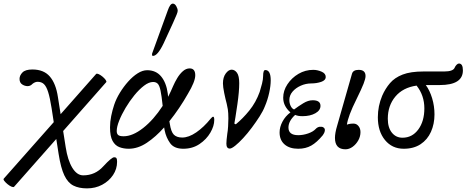

<svg xmlns="http://www.w3.org/2000/svg" viewBox="-65 -811 2578 1061"><path d="M13 221Q9 225 -1.5 220.5Q-12 216 -23 207Q-34 198 -41 189Q-48 180 -44 176L232 -136L220 -214Q211 -271 201 -302.5Q191 -334 177.5 -346.5Q164 -359 143 -359Q129 -359 115 -348Q103 -335 88 -335Q72 -335 57.5 -344.5Q43 -354 43 -375Q43 -394 59 -410.5Q75 -427 114 -427Q177 -427 210.5 -388Q244 -349 255 -275L270 -180L466 -402Q470 -406 480 -401.5Q490 -397 501 -388Q512 -379 518.5 -370Q525 -361 522 -357L284 -87L298 2Q309 74 334.5 116Q360 158 395 158Q461 158 506 108Q552 58 566 58Q575 58 578.5 63Q582 68 582 83Q582 123 559.5 156.5Q537 190 499.5 210Q462 230 416 230Q371 230 340.5 214.5Q310 199 290.5 158Q271 117 259 40L246 -43Z M646 11Q618 11 594.5 2Q571 -7 557 -32.5Q543 -58 543 -107Q543 -138 549.5 -170Q556 -202 566 -232Q577 -265 597.5 -298.5Q618 -332 643.5 -360.5Q669 -389 696 -406Q723 -423 748 -423Q797 -423 825.5 -388.5Q854 -354 862 -295Q863 -287 864 -276Q879 -305 892 -336Q901 -357 914.5 -379.5Q928 -402 945.5 -417.5Q963 -433 983 -433Q1014 -433 1014 -395Q1014 -360 973 -292Q951 -253 925 -214.5Q899 -176 871 -141Q872 -134 873 -129Q880 -82 896 -66.5Q912 -51 942 -51Q978 -51 1019.5 -79.5Q1061 -108 1099 -155Q1108 -166 1113 -166Q1119 -166 1119 -148Q1119 -115 1097.5 -78Q1076 -41 1037.5 -15Q999 11 948 11Q897 11 875 -20Q853 -51 845 -90Q843 -97 842 -107Q796 -55 746.5 -22Q697 11 646 11ZM580 -87Q580 -72 588 -65Q596 -58 618 -58Q668 -58 726 -103.5Q784 -149 834 -226Q828 -283 822 -311Q816 -339 806.5 -348.5Q797 -358 781 -358Q758 -358 731 -337.5Q704 -317 677.5 -284.5Q651 -252 629 -215Q607 -178 593.5 -144Q580 -110 580 -87ZM780 -502Q775 -502 775 -510Q775 -514 777 -519L862 -753Q875 -791 890 -791Q901 -791 909 -777Q917 -763 917 -751Q917 -745 911 -730Q905 -715 891 -684L839 -571Q806 -502 780 -502Z M1205 10Q1186 10 1186 -17Q1186 -34 1191 -72Q1194 -88 1195.5 -112.5Q1197 -137 1197 -156Q1197 -188 1194 -207Q1191 -226 1188 -237Q1181 -263 1174 -297Q1167 -331 1167 -350Q1167 -384 1182.5 -405Q1198 -426 1215 -426Q1232 -426 1244.5 -409Q1257 -392 1257 -351Q1257 -306 1247 -236Q1240 -187 1236 -163Q1232 -139 1230 -128L1238 -124Q1277 -156 1313 -200.5Q1349 -245 1370 -303Q1377 -325 1383 -349Q1389 -373 1389 -391Q1389 -424 1401 -424Q1431 -424 1431 -367Q1431 -337 1422.5 -298Q1414 -259 1399 -224Q1389 -198 1369.5 -167.5Q1350 -137 1326.5 -105.5Q1303 -74 1279 -48Q1255 -22 1235 -6Q1215 10 1205 10Z M1583 11Q1535 11 1507.5 -13Q1480 -37 1480 -79Q1480 -109 1496 -139Q1512 -169 1540 -190Q1522 -205 1511 -225.5Q1500 -246 1500 -271Q1500 -310 1523.5 -345.5Q1547 -381 1584.5 -403Q1622 -425 1666 -425Q1689 -425 1712 -415Q1735 -405 1735 -386Q1735 -367 1709.5 -358.5Q1684 -350 1656 -350Q1625 -350 1597 -337.5Q1569 -325 1551.5 -304.5Q1534 -284 1534 -258Q1534 -241 1541 -226Q1548 -211 1560 -206Q1584 -224 1611 -240.5Q1638 -257 1663 -257Q1706 -257 1706 -226Q1706 -201 1677.5 -185Q1649 -169 1606 -169Q1582 -169 1566 -176Q1529 -142 1529 -106Q1529 -64 1583 -64Q1610 -64 1637.5 -73.5Q1665 -83 1679 -98Q1689 -109 1702 -110.5Q1715 -112 1722 -107Q1732 -101 1730 -88.5Q1728 -76 1719 -64Q1686 -24 1655 -6.5Q1624 11 1583 11Z M1844 14Q1786 14 1786 -49Q1786 -76 1798 -116L1880 -403Q1886 -425 1917 -425Q1955 -425 1955 -391Q1955 -376 1944 -348Q1933 -320 1906 -265Q1881 -215 1868 -180Q1855 -145 1852 -122Q1865 -128 1889 -128Q1905 -128 1916 -114.5Q1927 -101 1927 -81Q1927 -57 1915 -35.5Q1903 -14 1884 0Q1865 14 1844 14Z M2166 11Q2102 11 2062.5 -37Q2023 -85 2023 -163Q2023 -225 2047 -282Q2064 -321 2090 -351.5Q2116 -382 2160 -399Q2204 -416 2275 -416H2389Q2438 -416 2447 -436Q2451 -446 2458 -453Q2465 -460 2471 -460Q2493 -460 2493 -422Q2493 -341 2365 -341H2288Q2310 -311 2323 -268Q2336 -225 2336 -179Q2336 -126 2316.5 -82.5Q2297 -39 2259 -14Q2221 11 2166 11ZM2078 -155Q2078 -106 2100.5 -78Q2123 -50 2159 -50Q2213 -50 2246.5 -95.5Q2280 -141 2280 -212Q2280 -284 2237 -338Q2161 -327 2119.5 -277Q2078 -227 2078 -155Z"/></svg>

Font: Junicode SmExp
Style: Italic
Weight: 400
Width: 6
Italic angle: -11°
Designer: Peter S. Baker
Version: Version 2.205; ttfautohint (v1.8.4)